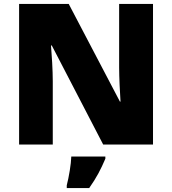

<svg xmlns="http://www.w3.org/2000/svg" viewBox="-20 -734 874 975"><path d="M757 0V-714H585V-391C585 -342 589 -264 592 -218H589L329 -714H77V0H248V-322C248 -375 243 -457 239 -503H243L504 0ZM515 72V61H342C341 99 330 165 319 207V221H433C471 167 492 126 515 72Z"/></svg>

Font: Noto Sans Sinhala UI Black
Style: Regular
Weight: 900
Designer: Jelle Bosma - Monotype Design Team
Foundry: Monotype Imaging Inc.
Version: Version 2.006